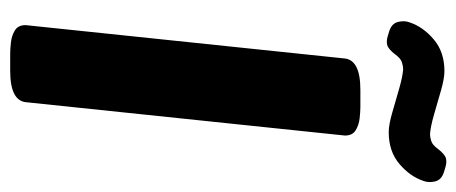

<svg xmlns="http://www.w3.org/2000/svg" viewBox="-286 -630 917 386"><g transform="rotate(90 173.0 -436.5)"><path d="M195 -702Q204 -702 217.5 -700.5Q231 -699 241.5 -692.5Q252 -686 252 -671L185 -30Q182 2 122 2H87Q78 2 64.5 0.5Q51 -1 40.5 -7.5Q30 -14 30 -29L97 -670Q100 -702 160 -702ZM122.5 -871Q137.4 -871 161.6 -864Q185.9 -857 210.1 -850Q234.4 -843 249.2 -842Q255.2 -842 263.1 -844.5Q271 -847 278.9 -858Q289.8 -872 297.7 -874Q305.7 -876 315.6 -873L325.5 -870Q341.3 -865 344.3 -852Q347.2 -839 343.3 -829Q334.4 -802 309.1 -780.5Q283.9 -759 245.3 -759Q230.4 -759 206.2 -766Q181.9 -773 157.7 -780Q133.4 -787 118.6 -788Q112.6 -788 104.7 -785.5Q96.8 -783 88.9 -772Q78 -758 70 -756Q62.1 -754 52.2 -757L42.3 -760Q26.5 -765 23.5 -778Q20.5 -791 24.5 -801Q33.4 -828 58.7 -849.5Q83.9 -871 122.5 -871Z"/></g></svg>

Font: Asap VF Beta
Style: Italic
Weight: 400
Italic angle: -6°
Designer: Pablo Cosgaya
Foundry: Pablo Cosgaya
Version: Version 1.007